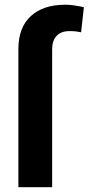

<svg xmlns="http://www.w3.org/2000/svg" viewBox="-20 -780 370 800"><path d="M197.3 0H56.6V-575.2Q56.6 -665.5 108.4 -712.9Q160.2 -760.3 251.5 -760.3Q271.5 -760.3 290.5 -757.3Q309.6 -754.4 329.6 -750L317.9 -645.5Q307.1 -647.9 296.1 -649.2Q285.2 -650.4 269.5 -650.4Q234.9 -650.4 216.1 -630.9Q197.3 -611.3 197.3 -575.2Z"/></svg>

Font: Vazirmatn UI
Style: Bold
Weight: 700
Designer: Saber Rastikerdar
Foundry: Saber Rastikerdar
Version: Version 33.003